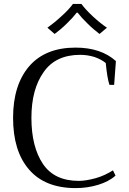

<svg xmlns="http://www.w3.org/2000/svg" viewBox="-20 -954 659 984"><path d="M223 -812C223 -812 260 -780 260 -780C280 -795 301 -812 322 -833C343 -853 360 -872 373 -889C373 -889 378 -889 378 -889C391 -872 408 -853 429 -833C450 -812 470 -795 490 -780C490 -780 528 -812 528 -812C507 -826 483 -845 457 -869C431 -893 411 -915 397 -934C397 -934 354 -934 354 -934C340 -915 320 -893 294 -870C268 -846 244 -827 223 -812ZM129 -85C183 -22 263 10 368 10C409 10 448 4 484 -7C519 -18 549 -33 572 -54C572 -54 559 -81 559 -81C532 -64 503 -50 471 -41C438 -32 409 -27 384 -27C300 -27 239 -56 200 -114C161 -172 141 -251 141 -350C141 -448 162 -526 204 -585C245 -644 308 -673 391 -673C417 -673 441 -669 464 -662C487 -654 506 -644 522 -631C527 -580 533 -542 541 -519C541 -519 565 -519 565 -519C565 -519 574 -641 574 -641C523 -687 454 -710 367 -710C264 -710 185 -678 130 -615C75 -551 47 -463 47 -350C47 -237 74 -148 129 -85Z"/></svg>

Font: BUSH 25 TRIRONG 0515 A
Style: Regular
Weight: 400
Designer: Katatrad Team
Foundry: CadsonDemak